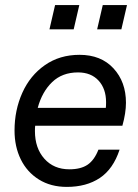

<svg xmlns="http://www.w3.org/2000/svg" viewBox="-20 -724 543 753"><path d="M196 -704H291L269 -609H174ZM383 -704H478L456 -609H361ZM474 -321Q474 -281 460 -231H118Q117 -224 117 -210Q117 -143 154 -101.5Q191 -60 252 -60Q297 -60 323.5 -78Q350 -96 366 -137H449Q424 -61 371.5 -26Q319 9 242 9Q179 9 132.5 -20Q86 -49 61.5 -99Q37 -149 37 -212Q37 -292 67.5 -360Q98 -428 156 -468.5Q214 -509 292 -509Q376 -509 425 -456Q474 -403 474 -321ZM128 -301H395Q396 -308 396 -323Q396 -376 366.5 -408Q337 -440 286 -440Q224 -440 184.5 -402Q145 -364 128 -301Z"/></svg>

Font: CBA Beacon Sans
Style: Italic
Weight: 400
Italic angle: -13°
Designer: Wei Huang
Foundry: Wei Huang
Version: Version 1.002